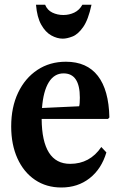

<svg xmlns="http://www.w3.org/2000/svg" viewBox="-20 -802 518 832"><path d="M246 10.5Q180.5 10.5 131.5 -22.8Q82.5 -56 55.5 -115.8Q28.5 -175.5 28.5 -254Q28.5 -337.5 58.5 -400.5Q88.5 -463.5 142 -499Q195.5 -534.5 265.5 -534.5Q356.5 -534.5 404 -473.2Q451.5 -412 454 -293L448 -286.5H160.5Q162 -92 284 -92Q369.5 -92 419 -165L441 -141.5Q419.5 -69.5 368.2 -29.5Q317 10.5 246 10.5ZM255.5 -484Q215 -484 191.2 -445.2Q167.5 -406.5 162 -334L323 -341.5Q326 -351.5 326 -379Q326 -484 255.5 -484ZM252 -634.5Q227.5 -634.5 202.2 -648.5Q177 -662.5 158.8 -694.8Q140.5 -727 136 -781.5H175.5Q185 -758 206.8 -747.5Q228.5 -737 254.5 -737Q280 -737 302 -747.5Q324 -758 337 -781.5H376.5Q362.5 -716 340.2 -684.5Q318 -653 294 -643.8Q270 -634.5 252 -634.5Z"/></svg>

Font: Libre Caslon Condensed
Style: Bold
Weight: 700
Designer: Pablo Impallari, Rodrigo Fuenzalida, Katja Schimmel, Ertekin Erdin
Foundry: Pablo Impallari, Rodrigo Fuenzalida
Version: Version 2.000; ttfautohint (v1.8.4.7-5d5b);gftools[0.9.33]